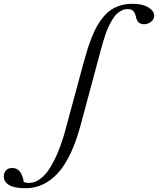

<svg xmlns="http://www.w3.org/2000/svg" viewBox="-300 -745 831 1010"><path d="M-165.5 245.1Q-224.6 245.1 -252.2 228.3Q-279.8 211.4 -279.8 183.6Q-279.8 164.1 -268.6 151.4Q-257.3 138.7 -235.4 138.7Q-211.4 138.7 -196.5 156.2Q-181.6 173.8 -174.3 212.9Q-162.6 217.3 -147.9 217.3Q-116.2 217.3 -86.7 194.8Q-57.1 172.4 -33.4 132.3Q-9.8 92.3 9.5 43.9Q28.8 -4.4 44.4 -62.5L138.7 -411.1Q150.4 -454.1 160.6 -486.8Q170.9 -519.5 184.8 -553.7Q198.7 -587.9 213.1 -612.5Q227.5 -637.2 246.6 -659.4Q265.6 -681.6 287.4 -695.3Q309.1 -709 336.7 -717Q364.3 -725.1 396.5 -725.1Q449.7 -725.1 480.5 -706.1Q511.2 -687 511.2 -662.1Q511.2 -644.5 495.4 -631.1Q479.5 -617.7 457.5 -617.7Q445.8 -617.7 437.5 -621.6Q429.2 -625.5 424.6 -632.8Q419.9 -640.1 417.7 -646.2Q415.5 -652.3 414.1 -660.2Q410.2 -678.2 400.6 -687.7Q391.1 -697.3 371.6 -697.3Q355 -697.3 339.4 -689.5Q323.7 -681.6 312 -669.9Q300.3 -658.2 289.1 -638.7Q277.8 -619.1 270 -602.5Q262.2 -585.9 253.9 -561.3Q245.6 -536.6 241.2 -521.2Q236.8 -505.9 230.5 -482.9L125.5 -91.8Q78.1 85.4 4.9 165.3Q-68.4 245.1 -165.5 245.1Z"/></svg>

Font: Elstob
Style: Italic
Weight: 400
Italic angle: -20°
Designer: Peter S. Baker
Version: Version 1.015